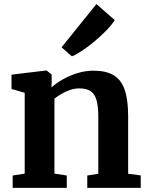

<svg xmlns="http://www.w3.org/2000/svg" viewBox="-20 -910 718 930"><path d="M99.6 -69V-460.7L35.8 -478.8V-548.4L202.8 -568.5H205.8L230.3 -548.8V-510.3L229.3 -486.4Q250.6 -506.1 282.9 -524.7Q315.2 -543.2 353.9 -555.4Q392.5 -567.6 433.3 -567.6Q493.9 -567.6 530.6 -545.5Q567.3 -523.4 584 -474.9Q600.7 -426.4 600.7 -347.3V-68.4L661.7 -60.3V0H402.7V-59.9L456.1 -68.4V-344.3Q456.1 -393.8 447.8 -424Q439.4 -454.2 419.4 -468Q399.4 -481.8 364.4 -481.8Q341.1 -481.8 318.6 -474Q296.1 -466.2 276.9 -454.7Q257.6 -443.2 243.7 -432.4V-69L303.5 -59.9V0H41.4V-59.9ZM327.7 -637.6 278.1 -680.8 447 -890.3 535.6 -812.9Q523.5 -792.1 498.1 -765.7Q472.7 -739.2 441.7 -712.9Q410.7 -686.6 380.7 -666.4Q350.8 -646.1 329.5 -637.6Z"/></svg>

Font: Merriweather Light
Style: Regular
Weight: 300
Version: Version 2.100